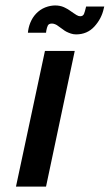

<svg xmlns="http://www.w3.org/2000/svg" viewBox="-20 -689 405 709"><path d="M298 -665 296 -657Q294 -648 290.5 -638.5Q287 -629 276 -629Q270 -629 262.5 -633.5Q255 -638 251 -641Q242 -647 236.5 -651Q231 -655 223 -659Q209 -667 192 -668.5Q175 -670 157 -665Q136 -659 120.5 -645.5Q105 -632 96 -614Q87 -596 84 -576L83 -568H150L151 -576Q153 -587 156.5 -594.5Q160 -602 172 -602Q177 -602 183.5 -599.5Q190 -597 196 -592Q201 -589 210 -582Q219 -575 225 -572Q233 -568 242 -565Q251 -562 261 -562Q302 -562 328.5 -591Q355 -620 363 -657L365 -665ZM39 0H150L256 -501H146Z"/></svg>

Font: Advent Pro
Style: Italic
Weight: 400
Italic angle: -12°
Designer: VivaRado, Andreas Kalpakidis
Foundry: VivaRado, Andreas Kalpakidis
Version: Version 3.000